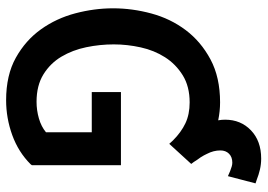

<svg xmlns="http://www.w3.org/2000/svg" viewBox="-140 -700 853 612"><g transform="rotate(90 286.0 -394.5)"><path d="M274 -354H507V-70L504 -66Q465 -27 411 -7.5Q357 12 300 12Q220 12 164.5 -19Q109 -50 74 -99Q39 -148 23 -208.5Q7 -269 7 -329Q7 -390 23.5 -451Q40 -512 76.5 -560.5Q113 -609 170 -639.5Q227 -670 307 -670Q335 -670 364 -664Q362 -675 362 -686Q362 -736 396 -768.5Q430 -801 486 -801Q504 -801 521 -797Q538 -793 553 -787L565 -783L542 -695L526 -702Q518 -705 511.5 -707Q505 -709 499 -709Q481 -709 470.5 -698.5Q460 -688 460 -671Q460 -649 471 -628Q475 -619 482 -608Q486 -603 489.5 -597.5Q493 -592 497 -586L503 -578L439 -508L428 -520Q402 -546 373.5 -559.5Q345 -573 307 -573Q256 -573 220.5 -551Q185 -529 163 -494.5Q141 -460 131.5 -417Q122 -374 122 -331Q122 -287 131 -243.5Q140 -200 161 -164.5Q182 -129 217.5 -107Q253 -85 305 -85Q332 -85 358 -92.5Q384 -100 402 -115V-261H274Z"/></g></svg>

Font: Codetta
Style: Bold
Weight: 700
Designer: Ulrich Proeller
Foundry: PROSA GmbH
Version: Version 2.00;September 29, 2018;FontCreator 11.5.0.2427 64-b